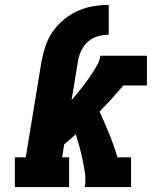

<svg xmlns="http://www.w3.org/2000/svg" viewBox="-20 -755 640 775"><path d="M40 0V-120H84L148 -510Q154 -541 164.5 -571.5Q175 -602 194 -629Q213 -656 239.5 -677.5Q266 -699 296 -712Q326 -725 357 -730Q388 -735 419 -735V-615Q398 -615 376 -609Q354 -603 336.5 -588Q319 -573 309 -552.5Q299 -532 295 -510L269 -351Q281 -365 292.5 -379Q304 -393 315 -407Q326 -421 336.5 -436Q347 -451 356.5 -466Q366 -481 374.5 -497Q383 -513 385 -530H573V-410H478Q455 -383 431 -356.5Q407 -330 382 -305Q402 -260 421 -214Q440 -168 454 -120H509V0H322Q327 -28 323 -55.5Q319 -83 313.5 -109.5Q308 -136 301 -161.5Q294 -187 286 -213Q274 -203 262.5 -192.5Q251 -182 239 -172L231 -120H259V0Z"/></svg>

Font: Iosevka Curly Slab HvExObl
Style: Regular
Weight: 900
Width: 7
Italic angle: -9°
Monospace: yes
Designer: Belleve Invis
Foundry: Belleve Invis
Version: Version 11.1.0; ttfautohint (v1.8.3)